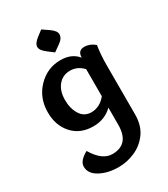

<svg xmlns="http://www.w3.org/2000/svg" viewBox="-224 -741 987 1130"><g transform="rotate(-30 270.0 -176.0)"><path d="M238.3 289.1Q167 289.1 114 260.7Q61 232.4 61 183.6Q61 145 121.6 111.8Q176.3 204.1 245.1 204.1Q360.4 204.1 360.4 70.8V-44.9Q308.6 6.8 230.5 6.8Q142.1 6.8 89.8 -51Q37.6 -108.9 37.6 -198.2Q37.6 -296.4 101.6 -362.3Q165.5 -428.2 255.4 -428.2Q330.6 -428.2 371.6 -377.9Q371.6 -425.8 415.5 -425.8Q453.6 -425.8 486.3 -397.9Q476.6 -336.4 476.6 -265.6V66.9Q476.6 142.6 441.4 191.7Q406.2 240.7 351.6 264.9Q296.9 289.1 238.3 289.1ZM261.2 -70.8Q318.8 -70.8 360.4 -122.1V-306.2Q322.8 -346.2 273.4 -346.2Q222.7 -346.2 192.1 -309.1Q161.6 -272 161.6 -210.9Q161.6 -151.9 187.5 -111.3Q213.4 -70.8 261.2 -70.8ZM251.5 -482.9 210.4 -514.2Q176.3 -540 176.3 -563Q176.3 -586.4 210.9 -612.8L248 -641.1L292 -610.8Q327.1 -586.4 327.1 -563Q327.1 -535.6 293 -512.2Z"/></g></svg>

Font: ALMAS
Style: Bold
Weight: 700
Designer: ALMAS Font/ by Husham Jawad Kadhim, derived from the Bainsely font by/ Paul James MIller
Foundry: High-Logic / Made with FontCreator
Version: Version 1.411;September 19, 2021;FontCreator 14.0.0.2814 32-